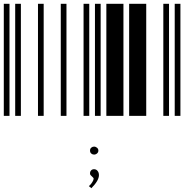

<svg xmlns="http://www.w3.org/2000/svg" viewBox="-20 -610 1000 1011"><path d="M0 0V-590H30V0ZM60 0V-590H90V0ZM180 0V-590H210V0ZM300 0V-590H330V0ZM420 0V-590H450V0ZM480 0V-590H510V0ZM540 0V-590H630V0ZM660 0V-590H750V0ZM840 0V-590H870V0ZM900 0V-590H930V0ZM475 204Q467 204 460 198Q454 192 454 183Q454 174 460 168Q467 162 475 162Q484 162 491 168Q498 174 498 183Q498 192 491 198Q484 204 475 204ZM448 370Q459 361 466 349Q473 338 473 331Q473 328 471 326Q469 323 464 319Q459 314 456 311Q454 307 454 303Q454 293 460 287Q466 281 475 281Q486 281 493 289Q501 298 501 312Q501 341 461 381Z"/></svg>

Font: Libre Barcode 39 Extended Text
Style: Regular
Weight: 400
Version: Version 1.005; ttfautohint (v1.8.3)